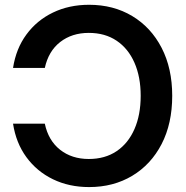

<svg xmlns="http://www.w3.org/2000/svg" viewBox="-20 -759 765 791"><path d="M347.2 -739.3Q447.3 -739.3 524.7 -692.9Q602.1 -646.5 645.8 -562Q689.5 -477.5 689.5 -364.3Q689.5 -250 645.8 -165.5Q602.1 -81.1 524.7 -34.7Q447.3 11.7 347.2 11.7Q264.6 11.7 198.2 -20.5Q131.8 -52.7 88.9 -111.3Q45.9 -169.9 33.7 -249.5H164.6Q179.2 -180.2 227.5 -142.1Q275.9 -104 345.7 -104Q412.6 -104 460.4 -136.2Q508.3 -168.5 533.9 -227.1Q559.6 -285.6 559.6 -364.3Q559.6 -442.4 533.9 -500.7Q508.3 -559.1 460.4 -591.3Q412.6 -623.5 345.7 -623.5Q276.4 -623.5 228 -585.9Q179.7 -548.3 164.6 -479H33.7Q45.9 -558.6 88.9 -616.9Q131.8 -675.3 198.2 -707.3Q264.6 -739.3 347.2 -739.3Z"/></svg>

Font: Inter Display SemiBold
Style: Regular
Weight: 600
Designer: Rasmus Andersson
Foundry: rsms
Version: Version 4.001;git-9221beed3